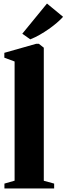

<svg xmlns="http://www.w3.org/2000/svg" viewBox="-20 -1065 376 1085"><path d="M62.5 -44V-717.5L4.5 -739V-766.5L184.5 -817.5H199.5L227.5 -795.5V-43.5L286 -27.5V0H5V-27.5ZM150.5 -843 106 -874.5 245.5 -1045 336.5 -970Q321 -953 300.2 -935.2Q279.5 -917.5 255.5 -900.8Q231.5 -884 205.5 -869Q179.5 -854 152 -843Z"/></svg>

Font: Merriweather 120pt Black
Style: Regular
Weight: 900
Designer: Eben Sorkin
Foundry: Eben Sorkin
Version: Version 2.100